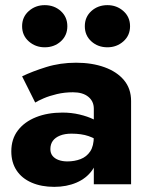

<svg xmlns="http://www.w3.org/2000/svg" viewBox="-20 -717 584 747"><path d="M176 -137Q176 -156 185.5 -169Q195 -182 213.5 -189.5Q232 -197 258 -197Q297 -197 324.5 -187.5Q352 -178 378 -159V-230Q368 -241 344.5 -252.5Q321 -264 289.5 -271.5Q258 -279 223 -279Q165 -279 120 -261Q75 -243 49.5 -209.5Q24 -176 24 -128Q24 -85 44.5 -54Q65 -23 103 -6.5Q141 10 191 10Q239 10 277.5 -6.5Q316 -23 338.5 -54.5Q361 -86 361 -130L345 -186Q345 -149 331 -128Q317 -107 293.5 -98Q270 -89 242 -89Q223 -89 208 -94.5Q193 -100 184.5 -110.5Q176 -121 176 -137ZM117 -318Q128 -325 150 -334.5Q172 -344 201.5 -351Q231 -358 264 -358Q302 -358 323.5 -340.5Q345 -323 345 -294V0H490V-324Q490 -372 462.5 -405Q435 -438 386.5 -455.5Q338 -473 276 -473Q214 -473 159.5 -456Q105 -439 66 -420ZM310 -615Q310 -579 335.5 -556Q361 -533 398 -533Q434 -533 460 -556Q486 -579 486 -615Q486 -651 460 -674Q434 -697 398 -697Q361 -697 335.5 -674Q310 -651 310 -615ZM66 -615Q66 -579 92 -556Q118 -533 154 -533Q191 -533 216.5 -556Q242 -579 242 -615Q242 -651 216.5 -674Q191 -697 154 -697Q118 -697 92 -674Q66 -651 66 -615Z"/></svg>

Font: Glinicke Jost Bold
Style: Bold
Weight: 700
Version: Version 3.710